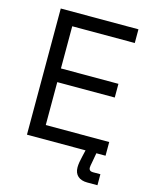

<svg xmlns="http://www.w3.org/2000/svg" viewBox="-127 -783 816 1029"><g transform="rotate(15 281.5 -268.0)"><path d="M80 0H405L396 39C391 60 387 80 387 99C387 141 414 164 458 164H515V103H473C459 103 451 96 451 83C451 74 453 68 455 56L465 0H516V-76H164V-314H483V-390H164V-624H511V-700H80Z"/></g></svg>

Font: Meta Space
Style: Regular
Weight: 400
Designer: Meta Pool / Florian Karsten
Foundry: Meta Pool / Florian Karsten
Version: Version 2.000;Glyphs 3.1.1 (3137)